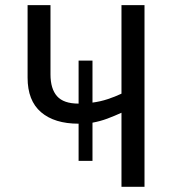

<svg xmlns="http://www.w3.org/2000/svg" viewBox="-20 -717 679 737"><path d="M446.3 -697.3H534.7V0H446.3V-284.2Q419.4 -272 392.1 -261.7Q364.7 -251.5 335 -246.1V-99.6H281.7V-242.2Q189 -242.2 137.5 -286.4Q85.9 -330.6 85.9 -418.9V-697.3H173.8V-431.6Q173.8 -376 199 -347.7Q224.1 -319.3 281.7 -319.3V-484.4H335V-323.2Q365.2 -327.1 393.3 -336.4Q421.4 -345.7 446.3 -357.4Z"/></svg>

Font: Lunasima
Style: Regular
Weight: 400
Designer: The DocRepair Project, Monotype Design Team
Foundry: Google
Version: Version 2.009